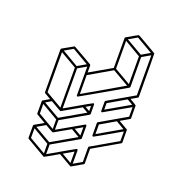

<svg xmlns="http://www.w3.org/2000/svg" viewBox="-143 -959 1019 1070"><g transform="rotate(20 366.0 -424.0)"><path d="M233.4 -15.1H231.9L120.1 -80.1Q117.2 -82 116.7 -85.9V-158.7Q117.2 -162.1 120.1 -163.6L172.4 -193.8L119.6 -224.6Q116.7 -226.6 116.2 -230V-303.2Q116.7 -306.2 119.6 -308.1L156.2 -329.1L119.1 -350.6Q116.2 -352.5 116.2 -356.4L115.2 -609.9L115.7 -610.8Q116.2 -613.8 118.7 -615.2Q183.1 -652.3 185.1 -652.3Q186.5 -652.3 242.7 -619.6Q298.8 -586.9 299.1 -586.9Q299.3 -586.9 299.3 -586.4H299.8Q300.3 -585.4 300.5 -584.7Q300.8 -584 301.3 -584V-582.5L301.8 -582V-540L430.2 -613.8L429.7 -791.5Q430.2 -794.4 433.1 -796.4Q497.1 -833.5 499 -833.5Q501 -833.5 556.9 -801Q612.8 -768.6 613.3 -768.1H613.8L614.7 -766.1Q615.7 -766.1 616.7 -510.3Q616.2 -506.3 613.3 -504.4L576.7 -483.4Q615.2 -460.9 615.7 -459H616.2L616.7 -383.8Q616.7 -379.9 613.8 -377.9L561.5 -347.7L614.7 -316.9V-316.4Q615.7 -315.9 616 -315.2Q616.2 -314.5 616.7 -314.5V-313Q617.2 -313 617.2 -239.3Q617.2 -235.8 613.8 -233.9L460 -145L460.4 -58.6Q460.4 -54.7 457 -52.7L392.6 -15.6H389.2Q389.2 -16.1 388.4 -16.4Q387.7 -16.6 313 -60.1Q235.4 -15.1 233.4 -15.1ZM460 -232.4 597.2 -311.5 547.9 -340.3 460 -289.1ZM459.5 -377 596.7 -456.1 563 -475.6 459.5 -415.5ZM546.4 -734.4 595.7 -763.2 499 -819.3 449.2 -790.5ZM540 -557.6 539.6 -722.7 442.9 -779.3 443.4 -613.8ZM302.2 -412.6 533.7 -546.4 436.5 -602.5 301.8 -524.4ZM231.9 -552.7 281.7 -581.5 185.1 -637.7 135.3 -609.4ZM226.1 -304.2 225.6 -541.5 128.9 -597.7 129.4 -360.4ZM232.9 -246.1 377 -329.1 343.3 -348.6Q234.4 -285.6 232.9 -285.6Q229.5 -286.6 169.4 -321.8L136.2 -302.2ZM383.3 -340.8V-371.6L356.4 -356.4ZM226.6 -177.7V-234.4L129.4 -291L129.9 -233.9ZM227.1 -33.2 226.6 -90.3 129.9 -146.5V-89.4ZM233.4 -101.6 377.4 -184.6 328.1 -213.4Q234.9 -159.7 233.4 -159.7Q230 -160.2 185.5 -186L136.7 -157.7ZM383.8 -196.3V-245.1L341.3 -220.7ZM384.3 -33.7V-101.1L326.2 -67.4ZM240.2 -33.2Q388.7 -119.1 390.6 -119.1Q397.5 -119.1 397.5 -112.3V-33.7L447.3 -62.5L446.8 -148.9Q446.8 -152.3 450.2 -154.3L604 -243.2V-300.3Q455.1 -214.4 453.1 -214.4Q451.7 -214.4 450.2 -215.3Q446.8 -217.3 446.8 -220.7L446.3 -293Q446.8 -296.9 449.7 -298.8L603.5 -387.7V-444.3Q454.6 -358.9 453.1 -358.9Q446.3 -358.9 446.3 -365.2V-419.4Q446.3 -423.3 449.2 -425.3L603 -514.2L602.5 -751.5L552.7 -722.7L553.7 -546.4Q553.2 -542.5 550.3 -540.5Q296.9 -394.5 294.9 -394.5Q289.1 -394.5 289.1 -400.9L288.6 -570.3L238.8 -541.5L239.3 -304.2Q388.2 -390.1 390.1 -390.1Q396.5 -390.1 396.5 -383.3L397 -329.1Q396.5 -325.2 393.6 -323.2L239.7 -234.4V-177.7Q388.7 -263.7 390.1 -263.7Q397 -263.7 397 -256.8V-184.6Q397 -181.2 394 -178.7L240.2 -90.3Z"/></g></svg>

Font: 3D Isometric
Style: Regular
Weight: 400
Designer: GGBotNet
Version: 1.10